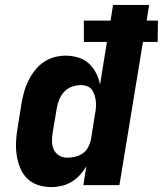

<svg xmlns="http://www.w3.org/2000/svg" viewBox="-20 -755 664 783"><path d="M190 8Q161 8 135 -0.5Q109 -9 90.5 -27.5Q72 -46 62 -71Q52 -96 48 -123Q44 -150 45.5 -178.5Q47 -207 52 -235L68 -335Q72 -358 78.5 -381Q85 -404 95.5 -425.5Q106 -447 121.5 -467Q137 -487 157 -501Q177 -515 200.5 -521.5Q224 -528 247 -528Q274 -528 299 -520.5Q324 -513 342 -496.5Q360 -480 371.5 -457.5Q383 -435 388 -410L416 -584H322V-671H431L441 -735H588L578 -671H624L623 -584H563L467 0H320L332 -77Q321 -58 306 -41.5Q291 -25 272 -13.5Q253 -2 231.5 3Q210 8 190 8ZM254 -112Q270 -112 287 -116Q304 -120 318 -130Q332 -140 340 -155.5Q348 -171 351 -187L367 -287Q370 -301 371 -314Q372 -327 371 -340Q370 -353 366 -365.5Q362 -378 355.5 -388Q349 -398 336.5 -403Q324 -408 311 -408Q293 -408 275 -402Q257 -396 243.5 -382.5Q230 -369 222.5 -351Q215 -333 212 -316L195 -216Q192 -197 192 -179Q192 -161 199 -145.5Q206 -130 221 -121Q236 -112 254 -112Z"/></svg>

Font: Iosevka Heavy Extended Oblique
Style: Regular
Weight: 900
Width: 7
Italic angle: -9°
Monospace: yes
Designer: Belleve Invis
Foundry: Belleve Invis
Version: Version 32.5.0; ttfautohint (v1.8.4)